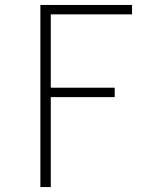

<svg xmlns="http://www.w3.org/2000/svg" viewBox="-20 -755 640 775"><path d="M143 0V-735H513V-697H185V-401H443V-363H185V0Z"/></svg>

Font: Iosevka SS04 XLt Ex
Style: Regular
Weight: 200
Width: 7
Monospace: yes
Designer: Belleve Invis
Foundry: Belleve Invis
Version: Version 19.0.0; ttfautohint (v1.8.4)